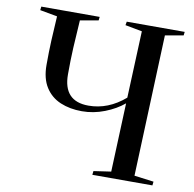

<svg xmlns="http://www.w3.org/2000/svg" viewBox="-81 -812 902 894"><g transform="rotate(10 370.0 -365.0)"><path d="M510 -355Q473 -324 420.5 -303.5Q368 -283 313 -283Q256 -283 211 -302Q166 -321 140 -362Q114 -403 114 -467Q114 -529 116.5 -583Q119 -637 123 -698L41 -713L43 -730H319L317 -713L231 -698Q226 -627 223 -567.5Q220 -508 220 -441Q220 -314 339 -314Q432 -314 511 -382L524 -698L444 -713L447 -730H721L719 -713L633 -698L607 -30L699 -18L697 0H413L415 -18L497 -30Z"/></g></svg>

Font: Literata 72pt Medium
Style: Italic
Weight: 500
Italic angle: -2°
Designer: Latin by Veronika Burian and Jose Scaglione. Greek by Irene Vlachou. Cyrillic by Vera Evstafieva
Foundry: TypeTogether
Version: Version 3.002